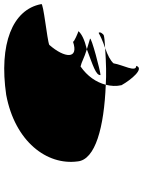

<svg xmlns="http://www.w3.org/2000/svg" viewBox="96 -680 681 914"><g transform="rotate(-90 437.0 -223.5)"><path d="M125 -196C132 -110 289 -69 490 -61C502 -107 531 -149 577 -181C600 -176 616 -164 659 -151C704 -162 731 -175 745 -191C738 -193 692 -212 695 -217C610 -188 616 -257 680 -330C702 -340 883 -358 874 -368C848 -506 683 -570 442 -535C219 -493 106 -341 125 -196ZM490 -61C484 -37 482 -11 488 14C515 62 568 124 580 84C547 84 585 20 592 -24C604 -38 630 -52 665 -64C586 -59 539 -58 490 -61ZM536 -86C553 -86 720 -130 709 -136C691 -141 676 -146 659 -151C582 -122 534 -108 536 -86ZM695 -217C695 -217 695 -218 695 -218C695 -218 695 -217 695 -217ZM665 -64C701 -66 718 -68 727 -71C733 -76 744 -88 737 -95C724 -88 703 -77 665 -64ZM746 -192 745 -191C746 -191 747 -191 746 -190Z"/></g></svg>

Font: Ampere
Style: UltExtIta
Weight: 400
Version: Version 1